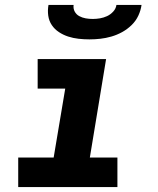

<svg xmlns="http://www.w3.org/2000/svg" viewBox="-20 -760 640 780"><path d="M54 0V-120H198L245 -400H133V-520H411L345 -120H457V0ZM343 -600Q321 -600 299 -602.5Q277 -605 257 -611.5Q237 -618 219.5 -629.5Q202 -641 190.5 -658Q179 -675 176 -696.5Q173 -718 177 -740H279Q277 -725 283.5 -713Q290 -701 302 -694.5Q314 -688 328 -685.5Q342 -683 357 -683Q371 -683 386 -685.5Q401 -688 415 -694.5Q429 -701 440 -713Q451 -725 453 -740H555Q552 -718 542 -696.5Q532 -675 514.5 -658Q497 -641 476 -629.5Q455 -618 432.5 -611.5Q410 -605 387.5 -602.5Q365 -600 343 -600Z"/></svg>

Font: Iosevka SS04 Hv Ex Obl
Style: Regular
Weight: 900
Width: 7
Italic angle: -9°
Monospace: yes
Designer: Belleve Invis
Foundry: Belleve Invis
Version: Version 19.0.0; ttfautohint (v1.8.4)